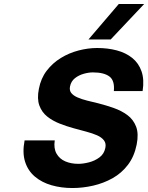

<svg xmlns="http://www.w3.org/2000/svg" viewBox="-20 -932 747 968"><path d="M345 16Q289 16 240 2Q191 -12 156 -41.5Q121 -71 106.5 -116.5Q92 -162 104 -224H256Q250 -184 265 -157.5Q280 -131 309 -118.5Q338 -106 375 -106Q399 -106 428.5 -113.5Q458 -121 481.5 -138.5Q505 -156 511 -186Q516 -209 504 -224.5Q492 -240 469 -250Q446 -260 416 -268Q386 -276 353 -285Q316 -295 280.5 -309Q245 -323 218 -344.5Q191 -366 178.5 -400Q166 -434 176 -484Q186 -537 215.5 -575.5Q245 -614 286.5 -639.5Q328 -665 376 -677.5Q424 -690 470 -690Q523 -690 568.5 -678Q614 -666 646.5 -640Q679 -614 693.5 -572.5Q708 -531 699 -473H554Q559 -526 531.5 -546.5Q504 -567 448 -567Q427 -567 402 -560Q377 -553 357.5 -537.5Q338 -522 333 -496Q329 -476 339.5 -463Q350 -450 370.5 -441Q391 -432 418.5 -425Q446 -418 476 -411Q515 -401 553.5 -387.5Q592 -374 622 -352Q652 -330 666 -294Q680 -258 669 -203Q657 -143 625 -101Q593 -59 547.5 -33.5Q502 -8 449.5 4Q397 16 345 16ZM426 -733 579 -912H707L538 -733Z"/></svg>

Font: Teachers
Style: Italic
Weight: 400
Italic angle: -11°
Designer: Alfredo Marco Pradil, Chank Diesel
Version: Version 1.001